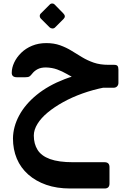

<svg xmlns="http://www.w3.org/2000/svg" viewBox="-20 -714 726 1096"><path d="M381 362Q304 362 244 341Q184 320 141 282Q98 244 76 191.5Q54 139 54 76Q55 9 89.5 -55Q124 -119 189.5 -172.5Q255 -226 348.5 -262Q442 -298 561 -309L577 -215Q511 -202 451 -180.5Q391 -159 340.5 -131Q290 -103 252.5 -72Q215 -41 194 -7Q173 27 173 60Q173 107 194.5 141.5Q216 176 265.5 194Q315 212 397 212H577Q605 212 605 240V334Q605 362 577 362ZM555 -213V-230Q508 -230 473.5 -239.5Q439 -249 412 -263.5Q385 -278 360 -292.5Q335 -307 306.5 -317.5Q278 -328 242 -329Q214 -329 195.5 -319.5Q177 -310 165 -295Q155 -282 148 -277.5Q141 -273 124 -273H77Q47 -273 47 -298Q47 -327 61 -357Q75 -387 101 -412.5Q127 -438 163.5 -453Q200 -468 244 -468Q288 -468 323 -455.5Q358 -443 388 -424.5Q418 -406 448.5 -387.5Q479 -369 515 -356.5Q551 -344 599 -344H631Q646 -344 651 -337.5Q656 -331 656 -316V-241Q656 -229 648.5 -221Q641 -213 627 -213ZM294 -557Q288 -551 278.5 -551.5Q269 -552 263 -558L214 -607Q207 -614 207 -623Q207 -632 214 -638L263 -687Q269 -694 278 -694Q287 -694 293 -687L341 -638Q358 -621 343 -606Z"/></svg>

Font: Rubik SemiBold
Style: Italic
Weight: 600
Italic angle: -12°
Designer: Hubert and Fischer
Foundry: Hubert and Fischer
Version: Version 2.300;gftools[0.9.30]